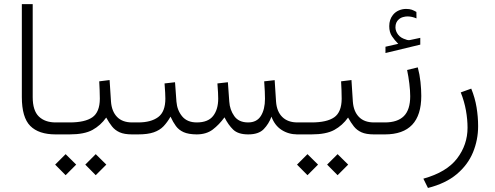

<svg xmlns="http://www.w3.org/2000/svg" viewBox="-20 -658 2423 940"><path d="M267.1 0H252.4Q169.4 0 128.2 -41.5Q86.9 -83 86.9 -183.1V-637.7H140.1V-182.6Q140.1 -116.7 170.2 -87.6Q200.2 -58.6 252.4 -58.6H267.1Z M641.6 0H627Q588.4 0 565.7 -10.3Q543 -20.5 528.3 -39.1Q513.7 -57.6 500 -82.5Q472.7 -43.9 432.9 -22Q393.1 0 320.3 0H247.6V-58.6H321.3Q396 -58.6 432.1 -83.7Q468.3 -108.9 468.8 -174.3Q468.8 -195.3 467.8 -217.5Q466.8 -239.7 465.8 -259.8L516.6 -266.1L523.4 -160.6Q526.9 -112.8 553 -85.7Q579.1 -58.6 627 -58.6H641.6ZM397.5 147.9 448.7 96.7 500.5 147.9 448.7 199.7ZM250 147.9 301.3 96.7 353 147.9 301.3 199.7Z M1194.8 -58.6Q1237.3 -58.6 1257.3 -90.6Q1277.3 -122.6 1277.3 -174.3Q1277.3 -189.5 1276.4 -210.9Q1275.4 -232.4 1273.4 -259.8L1324.7 -265.6L1331.5 -160.6Q1335 -111.8 1362.1 -85.2Q1389.2 -58.6 1436.5 -58.6H1451.2V0H1436.5Q1392.6 0 1358.6 -22Q1324.7 -43.9 1309.1 -86.9Q1295.9 -51.3 1271 -25.6Q1246.1 0 1195.3 0Q1146 0 1121.8 -23.2Q1097.7 -46.4 1079.1 -83.5Q1052.7 -47.4 1021.5 -23.7Q990.2 0 942.4 0Q902.3 -0.5 878.9 -11Q855.5 -21.5 841.3 -40.8Q827.1 -60.1 814.9 -86.9Q799.3 -59.6 780.8 -40Q762.2 -20.5 732.9 -10.3Q703.6 0 655.8 0H622.1V-58.6H656.7Q719.2 -58.6 754.4 -84.7Q789.6 -110.8 789.6 -175.3Q789.6 -186.5 788.6 -205.3Q787.6 -224.1 785.6 -249.5L836.9 -255.4L843.8 -160.6Q847.2 -118.2 871.8 -88.4Q896.5 -58.6 943.4 -58.6Q998.5 -58.6 1023.4 -90.3Q1048.3 -122.1 1048.3 -175.3Q1048.3 -186.5 1047.4 -205.1Q1046.4 -223.6 1044.4 -249.5L1095.7 -255.4L1102.5 -160.6Q1105 -120.6 1127 -89.6Q1148.9 -58.6 1194.8 -58.6Z M1825.7 0H1811Q1772.5 0 1749.8 -10.3Q1727.1 -20.5 1712.4 -39.1Q1697.8 -57.6 1684.1 -82.5Q1656.7 -43.9 1616.9 -22Q1577.1 0 1504.4 0H1431.6V-58.6H1505.4Q1580.1 -58.6 1616.2 -83.7Q1652.3 -108.9 1652.8 -174.3Q1652.8 -195.3 1651.9 -217.5Q1650.9 -239.7 1649.9 -259.8L1700.7 -266.1L1707.5 -160.6Q1710.9 -112.8 1737.1 -85.7Q1763.2 -58.6 1811 -58.6H1825.7ZM1581.5 147.9 1632.8 96.7 1684.6 147.9 1632.8 199.7ZM1434.1 147.9 1485.4 96.7 1537.1 147.9 1485.4 199.7Z M2042.5 -188.5Q2042.5 0 1864.3 0H1806.2V-58.6H1864.3Q1926.3 -58.6 1957.3 -89.6Q1988.3 -120.6 1988.3 -187Q1988.3 -213.9 1984.1 -248.3Q1980 -282.7 1973.1 -315.4L2025.4 -328.1Q2034.7 -293.5 2038.6 -256.8Q2042.5 -220.2 2042.5 -188.5ZM1929.7 -443.4Q1912.6 -460.4 1899.2 -480.2Q1885.7 -500 1885.7 -529.8Q1885.7 -562.5 1903.8 -585Q1915.5 -599.6 1932.6 -606.9Q1949.7 -614.3 1967.8 -614.3Q1985.4 -614.3 1996.1 -610.4Q2006.8 -606.4 2018.6 -599.6L2019 -567.9Q1996.6 -577.6 1974.6 -577.6Q1964.8 -577.6 1952.6 -574.2Q1940.4 -570.8 1931.2 -562Q1924.3 -556.2 1920.2 -546.6Q1916 -537.1 1916 -523.4Q1916.5 -504.9 1929.2 -488.3Q1941.9 -471.7 1967.8 -464.4Q1969.2 -463.9 1972.4 -462.6Q1975.6 -461.4 1980.5 -461.4Q1984.4 -461.4 1986.8 -461.9L2037.6 -472.7V-439.5L1867.2 -398.4V-429.2Z M2287.1 -224.1Q2305.7 -178.7 2313.2 -132.3Q2320.8 -85.9 2320.8 -40.5Q2320.8 26.9 2295.7 87.9Q2270.5 148.9 2216.3 194.6Q2162.1 240.2 2075.2 262.2L2052.7 216.8Q2166.5 185.1 2217.8 117.9Q2269 50.8 2269 -32.7Q2269 -73.2 2261.2 -117.2Q2253.4 -161.1 2235.8 -205.6Z"/></svg>

Font: Vazir Thin UI
Style: Thin-UI
Weight: 100
Designer: Saber Rastikerdar
Foundry: Saber Rastikerdar
Version: Version 30.0.0